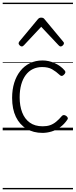

<svg xmlns="http://www.w3.org/2000/svg" viewBox="-20 -968 562 1426"><path d="M296 19Q228 19 177 -11.5Q126 -42 98 -100Q70 -158 70 -241Q70 -302 85.5 -352.5Q101 -403 130.5 -440.5Q160 -478 202 -498.5Q244 -519 296 -519Q342 -519 386.5 -499Q431 -479 460 -445Q467 -437 465.5 -429.5Q464 -422 455 -413Q446 -404 438.5 -404Q431 -404 425 -410Q396 -437 367 -453.5Q338 -470 293 -470Q255 -470 224 -455Q193 -440 171 -410.5Q149 -381 137.5 -339.5Q126 -298 126 -245Q126 -182 144.5 -133.5Q163 -85 201 -57.5Q239 -30 297 -30Q328 -30 351.5 -38Q375 -46 396.5 -63.5Q418 -81 440 -107Q447 -114 455 -113.5Q463 -113 472 -107Q480 -101 483 -93.5Q486 -86 480 -79Q457 -45 426.5 -23Q396 -1 362 9Q328 19 296 19ZM142 -623Q134 -623 126 -631Q118 -639 118 -647Q118 -649 119.5 -652Q121 -655 123 -659L261 -825Q266 -831 271.5 -834Q277 -837 286 -837Q295 -837 301 -834Q307 -831 311 -825L449 -659Q453 -655 454 -652Q455 -649 455 -647Q455 -639 447 -631Q439 -623 431 -623Q426 -623 422.5 -625.5Q419 -628 415 -632L286 -769L158 -632Q154 -628 150 -625.5Q146 -623 142 -623ZM0 428H522V438H0ZM0 -20H522V0H0ZM0 -505H522V-500H0ZM0 -948H522V-938H0Z"/></svg>

Font: Playwrite US Modern Guides
Style: Regular
Weight: 400
Designer: Veronika Burian, José Scaglione
Foundry: TypeTogether
Version: Version 1.003